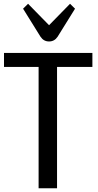

<svg xmlns="http://www.w3.org/2000/svg" viewBox="-20 -1012 525 1032"><path d="M1.5 0ZM476.6 -652.3H286.6V0H187.5V-652.3H1.5V-727.5H476.6ZM130.9 -991.7 243.7 -876.5 356.4 -991.7 383.3 -965.3 289.6 -814.5Q272.5 -789.1 243.7 -789.1Q214.8 -789.1 197.8 -814.5L104 -965.3Z"/></svg>

Font: Coda
Style: Regular
Weight: 400
Designer: vernon adams
Foundry: vernon adams
Version: Version 2.001; ttfautohint (v0.8) -r 50 -G 200 -x